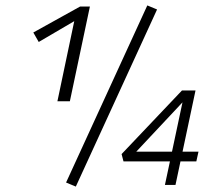

<svg xmlns="http://www.w3.org/2000/svg" viewBox="-20 -683 792 709"><path d="M192 -309 258 -623 292 -627 123 -528 103 -563 276 -659H312L238 -309ZM260 6 224 -9 524 -663 560 -648ZM429 -114 652 -349H702L628 0H589L660 -334H681L472 -111L452 -123H713L705 -87H436Z"/></svg>

Font: Ysabeau Office Light
Style: Italic
Weight: 300
Italic angle: -12°
Designer: Christian Thalmann (Catharsis Fonts)
Version: Version 2.001;gftools[0.9.30]; featfreeze: tnum,lnum,ss02